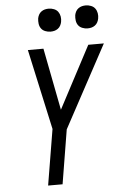

<svg xmlns="http://www.w3.org/2000/svg" viewBox="-62 -990 644 1032"><g transform="rotate(-5 260.0 -473.5)"><path d="M155 0 205 -301 110 -735H194L259 -400L436 -735H520L281 -292L233 0ZM440 -823Q426 -823 412 -828.5Q398 -834 390 -845Q382 -856 380 -870.5Q378 -885 380 -900Q382 -910 387 -919.5Q392 -929 401 -935.5Q410 -942 420 -944.5Q430 -947 441 -947Q455 -947 469 -941.5Q483 -936 491 -925Q499 -914 501.5 -899.5Q504 -885 501 -870Q499 -860 494 -850.5Q489 -841 480 -834.5Q471 -828 461 -825.5Q451 -823 440 -823ZM240 -823Q226 -823 212 -828.5Q198 -834 190 -845Q182 -856 180 -870.5Q178 -885 180 -900Q182 -910 187 -919.5Q192 -929 201 -935.5Q210 -942 220 -944.5Q230 -947 241 -947Q255 -947 269 -941.5Q283 -936 291 -925Q299 -914 301.5 -899.5Q304 -885 301 -870Q299 -860 294 -850.5Q289 -841 280 -834.5Q271 -828 261 -825.5Q251 -823 240 -823Z"/></g></svg>

Font: Iosevka Oblique
Style: Regular
Weight: 400
Italic angle: -9°
Monospace: yes
Designer: Belleve Invis
Foundry: Belleve Invis
Version: Version 32.5.0; ttfautohint (v1.8.4)